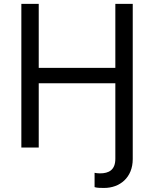

<svg xmlns="http://www.w3.org/2000/svg" viewBox="-20 -747 780 972"><path d="M563.9 -325.3V56.8C563.9 113.6 531.2 130.7 485.8 130.7C475.9 130.7 465.9 129.3 458.8 127.8V200.3C471.6 204.5 490.1 204.5 507.1 204.5C586.6 204.5 652 152 652 58.2V-727.3H563.9V-403.4H176.1V-727.3H88.1V0H176.1V-325.3Z"/></svg>

Font: Magic Ui Pro
Style: Regular
Weight: 400
Designer: Stefan Endress, Andreas Faust
Version: Version 1.000;FEAKit 1.0